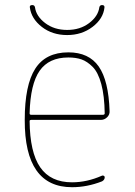

<svg xmlns="http://www.w3.org/2000/svg" viewBox="-20 -740 540 769"><path d="M253.9 -509.8Q175.8 -509.8 138.7 -456.5Q101.6 -403.3 98.6 -286.1Q98.6 -280.3 104.5 -280.3H392.6Q398.4 -280.3 399.4 -285.2Q398.4 -356.4 385.7 -403.3Q373 -450.2 351.1 -472.2Q329.1 -494.1 306.6 -502Q284.2 -509.8 253.9 -509.8ZM268.6 9.8Q78.1 9.8 79.1 -259.8Q79.1 -399.4 121.1 -464.8Q163.1 -530.3 253.9 -530.3Q335.9 -530.3 375.5 -473.6Q415 -417 418.9 -294.9Q419.9 -281.2 409.2 -270.5Q398.4 -259.8 383.8 -259.8H104.5Q99.6 -259.8 98.6 -255.9Q99.6 -129.9 141.1 -69.8Q182.6 -9.8 268.6 -9.8Q328.1 -9.8 387.7 -36.1Q391.6 -38.1 395.5 -36.1Q399.4 -34.2 399.4 -30.3Q399.4 -19.5 388.7 -13.7Q329.1 9.8 268.6 9.8ZM249 -599.6Q189.5 -599.6 147.5 -632.3Q105.5 -665 99.6 -710Q97.7 -719.7 109.4 -719.7Q118.2 -719.7 120.1 -710.9Q125 -674.8 161.1 -647.5Q197.3 -620.1 249 -620.1Q300.8 -620.1 336.9 -647.5Q373 -674.8 377.9 -710.9Q379.9 -719.7 388.7 -719.7Q399.4 -719.7 398.4 -710Q393.6 -665 350.6 -632.3Q307.6 -599.6 249 -599.6Z"/></svg>

Font: Rounded Mgen+ 1m thin
Style: Regular
Weight: 100
Designer: [Source Han Sans]
Ryoko NISHIZUKA  (kana & ideographs); Paul D. Hunt (Latin, Greek & Cyrillic); Wenlong ZHANG  (bopomofo
Version: Version 1.059.20150602